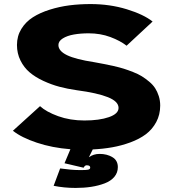

<svg xmlns="http://www.w3.org/2000/svg" viewBox="-20 -726 890 945"><path d="M391.5 99.5 297.5 77.5 326.5 8.5Q236.5 1.5 161 -23.8Q85.5 -49 43.5 -82.5L177 -203.5Q207.5 -175.5 266.2 -154.2Q325 -133 395.5 -133Q469 -133 516.2 -149.5Q563.5 -166 563.5 -195Q563.5 -226.5 511.5 -247.5Q459.5 -268.5 357.5 -282Q312 -288.5 272.5 -299Q233 -309.5 193.5 -327.8Q154 -346 126 -369.8Q98 -393.5 80.8 -428.2Q63.5 -463 63.5 -504.5Q63.5 -548.5 85 -583.5Q106.5 -618.5 141.8 -641Q177 -663.5 225 -678.5Q273 -693.5 322.5 -699.8Q372 -706 425.5 -706Q520.5 -706 603.8 -680.5Q687 -655 731 -620L603 -501Q572 -525.5 523 -543.8Q474 -562 416.5 -562Q376.5 -562 343.8 -556.2Q311 -550.5 289.2 -537Q267.5 -523.5 267.5 -504.5Q267.5 -475 309.8 -454.5Q352 -434 443.5 -420Q471 -415 490.8 -411.2Q510.5 -407.5 539.2 -401Q568 -394.5 588.8 -388Q609.5 -381.5 635 -371.5Q660.5 -361.5 678.2 -350.5Q696 -339.5 714.2 -324.2Q732.5 -309 743.5 -292Q754.5 -275 761.5 -253Q768.5 -231 768.5 -206.5Q768.5 -161.5 749 -125.2Q729.5 -89 697.8 -65.2Q666 -41.5 621.8 -25.2Q577.5 -9 532.2 -1Q487 7 436.5 9.5L417.5 48Q440 31.5 470 31.5Q506.5 31.5 533.2 47.5Q560 63.5 560 96.5Q560 124 542.8 144.5Q525.5 165 495.2 176.5Q465 188 429.2 193.5Q393.5 199 352 199Q296 199 244 188.5L276 103Q333 111 369 111Q372 111 378 111Q391.5 111 397.8 110.8Q404 110.5 411.2 109.5Q418.5 108.5 421.2 105.8Q424 103 424 98.5Q424 87.5 406.5 87.5Q399 87.5 393.5 96Z"/></svg>

Font: League Mono Wide ExtraBold
Style: Regular
Weight: 800
Width: 8
Designer: Tyler Finck
Foundry: The League of Moveable Type / Tyler Finck
Version: Version 2.210